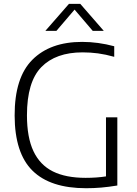

<svg xmlns="http://www.w3.org/2000/svg" viewBox="-20 -965 704 990"><path d="M585 -360V-8.5Q539.5 -1 502 2.2Q464.5 5.5 424 5.5Q239.5 5.5 147.8 -84.8Q56 -175 55.5 -369Q55 -565 147 -657Q239 -749 403.5 -749Q485.5 -749 569 -726.5V-672Q524.5 -684.5 485.2 -689.8Q446 -695 406 -695Q267.5 -695 193.2 -619Q119 -543 119 -370.5Q119 -256.5 152.5 -185.5Q186 -114.5 252.5 -81.2Q319 -48 421.5 -48Q479.5 -48 526.5 -55.5V-360ZM515 -806H458L364.5 -915.5L271 -806H214L335.5 -945H394Z"/></svg>

Font: Encode Sans Light
Style: Regular
Weight: 300
Designer: Multiple Designers
Foundry: Impallari Type
Version: Version 2.000